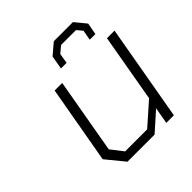

<svg xmlns="http://www.w3.org/2000/svg" viewBox="-188 -846 986 986"><g transform="rotate(-45 305.0 -352.5)"><path d="M278 -580 291 -654 351 -705H490L540 -644L528 -580H487L497 -635L472 -665H364L328 -635L319 -580ZM181 0 100 -99 175 -523H230L158 -113L210 -46H370L490 -152L555 -523H610L518 0H463L479 -90L378 0Z"/></g></svg>

Font: Tomorrow Light
Style: Italic
Weight: 300
Italic angle: -10°
Designer: Tony de Marco, Monica Rizzolli
Foundry: Just in Type
Version: Version 2.002